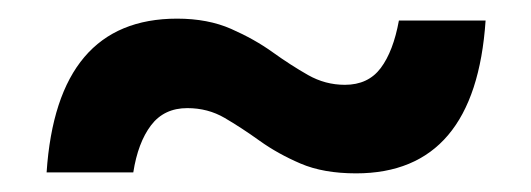

<svg xmlns="http://www.w3.org/2000/svg" viewBox="-20 -444 570 206"><path d="M501 -422Q490 -258 362 -258Q327 -258 302.5 -268.5Q278 -279 258.5 -293Q239 -307 221 -317.5Q203 -328 181 -328Q156 -328 142 -309.5Q128 -291 123 -259H30Q41 -424 170 -424Q203 -424 228 -413Q253 -402 272.5 -388Q292 -374 310.5 -363.5Q329 -353 350 -353Q375 -353 388.5 -371Q402 -389 408 -422Z"/></svg>

Font: Prodigy Sans Medium
Style: Regular
Weight: 500
Designer: Wei Huang
Foundry: Wei Huang
Version: Version 1.003; ttfautohint (v1.8.3)